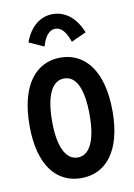

<svg xmlns="http://www.w3.org/2000/svg" viewBox="-78 -702 530 761"><g transform="rotate(-10 187.5 -321.0)"><path d="M134 -530C145 -569 163 -592 188 -592C213 -592 230 -570 244 -530L304 -557C280 -620 236 -651 188 -651C139 -651 97 -620 74 -557ZM188 9C284 9 355 -67 355 -231C355 -397 284 -476 188 -476C91 -476 21 -397 21 -231C21 -67 91 9 188 9ZM188 -74C141 -74 112 -128 112 -232C112 -341 142 -392 188 -392C235 -392 263 -341 263 -232C263 -128 235 -74 188 -74Z"/></g></svg>

Font: Inconsolata Condensed
Style: Bold
Weight: 700
Width: 3
Monospace: yes
Designer: Raph Levien, Cyreal, Brenton Simpson
Foundry: Raph Levien, Cyreal, Google
Version: Version 3.100